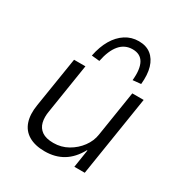

<svg xmlns="http://www.w3.org/2000/svg" viewBox="-176 -885 975 1025"><g transform="rotate(30 311.5 -372.5)"><path d="M243 8Q183 8 144 -15Q105 -38 90.5 -81.5Q76 -125 86 -186L135 -494H205L157 -189Q150 -150 157.5 -119.5Q165 -89 190 -71.5Q215 -54 261 -54Q309 -54 349.5 -77Q390 -100 417 -136.5Q444 -173 450 -215L494 -494H564L486 0H422L439 -110H436Q403 -50 355 -21Q307 8 243 8ZM255 -556 206 -561Q218 -621 243 -663.5Q268 -706 304.5 -729.5Q341 -753 386 -753Q432 -753 461.5 -729.5Q491 -706 503.5 -663.5Q516 -621 510 -561L460 -556Q467 -626 447 -662.5Q427 -699 379 -699Q331 -699 300 -662.5Q269 -626 255 -556Z"/></g></svg>

Font: Nunito Sans 7pt Light
Style: Italic
Weight: 300
Italic angle: -9°
Designer: Vernon Adams
Foundry: Vernon Adams
Version: Version 3.101;gftools[0.9.27]